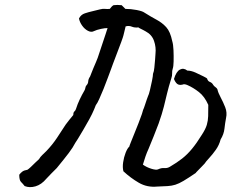

<svg xmlns="http://www.w3.org/2000/svg" viewBox="-20 -731 938 778"><path d="M617 25Q576 29 542.5 9.5Q509 -10 480 -37Q476 -53 479 -73.5Q482 -94 489 -112Q496 -130 504 -137Q504 -139 510 -154Q516 -169 524.5 -190Q533 -211 541.5 -232.5Q550 -254 555 -269Q560 -284 560 -286Q563 -292 567 -304.5Q571 -317 575 -328.5Q579 -340 580 -342Q583 -347 587.5 -365.5Q592 -384 596 -404Q600 -424 600 -432Q604 -441 605.5 -457.5Q607 -474 608.5 -490.5Q610 -507 610 -513Q613 -540 604 -565.5Q595 -591 570 -604Q567 -606 560 -609.5Q553 -613 547 -616Q541 -619 541 -620Q526 -618 514 -623Q502 -628 489 -624Q489 -622 486.5 -613.5Q484 -605 482.5 -597Q481 -589 480 -587Q479 -582 471.5 -561.5Q464 -541 454.5 -516.5Q445 -492 438 -473Q431 -454 430 -451Q425 -438 417 -416Q409 -394 399.5 -370.5Q390 -347 382 -329.5Q374 -312 369 -306Q367 -303 365.5 -298Q364 -293 361 -287Q354 -270 342 -248Q330 -226 317.5 -205Q305 -184 296 -169Q287 -154 285 -152Q276 -134 259 -111.5Q242 -89 210 -50Q199 -39 188 -28Q177 -17 168 -7Q148 17 124 24Q100 31 80 23Q72 13 65 6Q58 -1 58 -23Q64 -31 71 -36Q78 -41 91 -43Q96 -46 105 -54.5Q114 -63 123.5 -72.5Q133 -82 138 -86Q143 -95 151.5 -103Q160 -111 168 -119Q192 -144 211 -172.5Q230 -201 246 -226Q253 -235 261 -245.5Q269 -256 277 -265Q277 -276 281.5 -279.5Q286 -283 288 -290Q294 -309 303 -328Q312 -347 322 -364Q325 -369 326 -375.5Q327 -382 331 -386Q337 -392 337.5 -401.5Q338 -411 345 -421Q346 -423 349.5 -432.5Q353 -442 358.5 -455Q364 -468 369 -479.5Q374 -491 376 -497Q384 -522 392.5 -546.5Q401 -571 409 -596Q411 -602 412.5 -607Q414 -612 416 -617Q408 -618 389.5 -614Q371 -610 361 -605Q350 -599 336.5 -606Q323 -613 313 -627Q303 -641 300 -656Q308 -672 324 -677Q339 -682 354.5 -685.5Q370 -689 385 -693Q396 -696 405.5 -695Q415 -694 425 -695Q429 -700 432 -703.5Q435 -707 440 -710Q448 -711 455.5 -711Q463 -711 473 -710L488 -695Q510 -695 533.5 -690.5Q557 -686 565 -680Q592 -663 614.5 -651Q637 -639 653.5 -621Q670 -603 678 -564Q682 -551 683 -527.5Q684 -504 683.5 -482.5Q683 -461 680 -453Q677 -444 677.5 -434Q678 -424 674 -413Q663 -378 657 -352.5Q651 -327 644 -299Q637 -271 623 -231Q613 -205 603 -179.5Q593 -154 582 -128Q575 -113 569.5 -97Q564 -81 559 -64Q574 -53 594 -47Q614 -41 621 -45Q634 -51 646 -50Q658 -49 668 -55Q697 -72 718 -88.5Q739 -105 758 -128Q777 -151 798 -185Q813 -208 818 -225Q823 -242 823.5 -260.5Q824 -279 824 -306Q809 -340 786 -358Q763 -376 740 -386Q727 -392 719 -388Q705 -385 697.5 -391.5Q690 -398 685 -411Q694 -441 709 -449Q724 -457 739 -445Q754 -445 772 -437Q790 -429 804.5 -421.5Q819 -414 819 -413Q822 -402 830.5 -399Q839 -396 844 -387Q847 -382 853 -378Q859 -374 861 -369Q864 -355 874 -336.5Q884 -318 892.5 -296.5Q901 -275 896 -253Q892 -232 889.5 -209.5Q887 -187 874 -166Q868 -143 854.5 -124Q841 -105 827.5 -90.5Q814 -76 809 -68Q808 -67 799 -57.5Q790 -48 781.5 -39.5Q773 -31 773 -30Q742 -9 723.5 2Q705 13 690.5 17.5Q676 22 659.5 23Q643 24 617 25Z"/></svg>

Font: Caveat Medium
Style: Regular
Weight: 500
Designer: Pablo Impallari
Foundry: Pablo Impallari
Version: Version 2.000